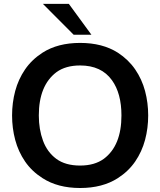

<svg xmlns="http://www.w3.org/2000/svg" viewBox="-20 -932 804 962"><path d="M381.5 10Q269.5 10 193 -39.5Q139 -74 105.5 -123Q72 -172 56.2 -231Q40.5 -290 40.5 -353.5Q40.5 -417 56.2 -476Q72 -535 105.5 -584Q139 -633 193 -668Q269.5 -717 381.5 -717Q493.5 -717 570.5 -668Q624 -633 657.5 -584Q691 -535 706.8 -476Q722.5 -417 722.5 -353.5Q722.5 -290 706.8 -231Q691 -172 657.5 -123Q624 -74 570.5 -39.5Q493.5 10 381.5 10ZM381.5 -102.5Q454 -102.5 500.5 -136.5Q588.5 -202.5 588.5 -353.5Q588.5 -464 541 -530Q488 -604 381.5 -604Q309 -604 263 -570.5Q174.5 -504 174.5 -353.5Q174.5 -284 195.5 -227Q216.5 -170 262 -136.2Q307.5 -102.5 381.5 -102.5ZM438 -758H349L195 -912.5H325Z"/></svg>

Font: Acari Sans
Style: Bold
Weight: 700
Designer: Alfredo Marco Pradil and Stefan Peev (font) & Cristiano Sobral (main changes)
Foundry: Alfredo Marco Pradil and Stefan Peev (font) & Cristiano Sobral (main changes)
Version: Version 1.063; ttfautohint (v1.8.3)